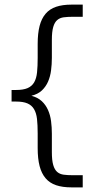

<svg xmlns="http://www.w3.org/2000/svg" viewBox="-20 -747 426 826"><path d="M142.1 -172.9Q142.1 -209.5 139.2 -235.4Q136.2 -261.2 126.2 -277.8Q116.2 -294.4 97.9 -302.2Q79.6 -310.1 48.8 -310.1H29.8V-359.9H48.8Q80.1 -359.9 98.6 -367.9Q117.2 -376 127 -392.8Q136.7 -409.7 139.4 -435.8Q142.1 -461.9 142.1 -498V-558.1Q142.1 -603.5 150.4 -635.5Q158.7 -667.5 176.3 -688Q193.8 -708.5 221.4 -717.8Q249 -727.1 287.1 -727.1H335.9V-674.8H293.9Q271.5 -674.8 254.4 -672.6Q237.3 -670.4 226.1 -660.6Q214.8 -650.9 209 -630.9Q203.1 -610.8 203.1 -575.2V-498Q203.1 -470.7 199.7 -444.3Q196.3 -418 186.8 -396Q177.2 -374 160.2 -357.9Q143.1 -341.8 115.2 -335Q142.6 -327.6 159.7 -311.8Q176.8 -295.9 186.5 -273.9Q196.3 -252 199.7 -225.6Q203.1 -199.2 203.1 -171.9V-92.8Q203.1 -57.1 209 -37.1Q214.8 -17.1 226.1 -7.3Q237.3 2.4 254.4 4.6Q271.5 6.8 293.9 6.8H335.9V59.1H287.1Q249 59.1 221.4 49.8Q193.8 40.5 176.3 20Q158.7 -0.5 150.4 -32.5Q142.1 -64.5 142.1 -109.9Z"/></svg>

Font: Syncopate
Style: Regular
Weight: 300
Width: 7
Designer: Astigmatic (AOETI)
Foundry: Astigmatic (AOETI)
Version: Version 001.000